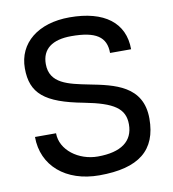

<svg xmlns="http://www.w3.org/2000/svg" viewBox="-84 -810 807 898"><g transform="rotate(-10 320.0 -361.0)"><path d="M50 -214C50 -77 157 15 316 15C504 15 592 -56 592 -206C592 -362 459 -389 341 -412C246 -431 159 -448 159 -541C159 -612 208 -649 299 -649C415 -649 464 -617 464 -540H564C564 -666 471 -737 306 -737C156 -737 59 -658 59 -538C59 -419 122 -366 303 -332C443 -305 493 -271 493 -196C493 -116 435 -73 324 -73C233 -73 150 -134 150 -214Z"/></g></svg>

Font: Perun
Style: Regular
Weight: 400
Foundry: Copyright (c) Stefan Peev, Context Ltd, 2016
Version: Version 1.089